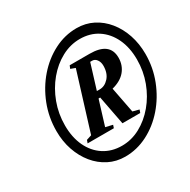

<svg xmlns="http://www.w3.org/2000/svg" viewBox="-173 -935 1096 1109"><g transform="rotate(-30 375.0 -381.0)"><path d="M353 11Q294 11 244.2 -14.2Q194.5 -39.5 158 -84.2Q121.5 -129 101.2 -188Q81 -247 81 -315Q81 -407 113.2 -489.5Q145.5 -572 201 -635.8Q256.5 -699.5 328 -736.2Q399.5 -773 478 -773Q537 -773 586.8 -747.8Q636.5 -722.5 673 -677.5Q709.5 -632.5 729.5 -573Q749.5 -513.5 749.5 -445.5Q749.5 -354 717.2 -271.8Q685 -189.5 629.5 -125.8Q574 -62 502.5 -25.5Q431 11 353 11ZM368 -53Q431.5 -53 489.5 -84.2Q547.5 -115.5 593 -169.8Q638.5 -224 664.8 -294.2Q691 -364.5 691 -442Q691 -521.5 662.5 -581.8Q634 -642 582.8 -675.8Q531.5 -709.5 463 -709.5Q399.5 -709.5 341.5 -678.2Q283.5 -647 238 -592.5Q192.5 -538 166.2 -467.5Q140 -397 140 -319Q140 -240 168.2 -180Q196.5 -120 248 -86.5Q299.5 -53 368 -53ZM201.5 -164.5 208.5 -184 242.5 -195 360.5 -576 329.5 -587.5 337.5 -607H470Q604 -607 604 -504.5Q604 -454 573.8 -417.5Q543.5 -381 484.5 -366L517.5 -195L559.5 -184L552.5 -164.5H434L397 -357.5H386L336 -195L383 -184L376.5 -164.5ZM399 -399.5H418Q452 -399.5 478.5 -428.8Q505 -458 505 -508Q505 -532 493 -548.5Q481 -565 463 -565H450Z"/></g></svg>

Font: Libre Caslon Condensed Bold
Style: Italic
Weight: 700
Italic angle: -22.583°
Designer: Pablo Impallari, Rodrigo Fuenzalida, Katja Schimmel, Ertekin Erdin
Foundry: Pablo Impallari, Rodrigo Fuenzalida
Version: Version 2.000; ttfautohint (v1.8.4.7-5d5b);gftools[0.9.33]